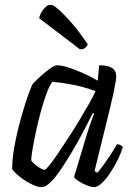

<svg xmlns="http://www.w3.org/2000/svg" viewBox="-20 -768 554 788"><path d="M151 0Q136 0 116 -9Q96 -18 77 -31Q58 -44 45 -56.5Q32 -69 30 -75Q30 -112 37.5 -157Q45 -202 56.5 -247Q68 -292 80 -330.5Q92 -369 101.5 -394Q111 -419 114 -423Q120 -430 133 -442.5Q146 -455 162 -468.5Q178 -482 192 -491Q206 -500 214 -500Q232 -500 259.5 -491.5Q287 -483 319.5 -468.5Q352 -454 381 -437L387 -500Q423 -500 440 -489Q457 -478 457 -454Q457 -438 445.5 -385Q434 -332 413.5 -250.5Q393 -169 368 -66L379 -59Q389 -69 403.5 -89Q418 -109 433.5 -132.5Q449 -156 460 -176Q469 -176 475.5 -172Q482 -168 484 -164Q478 -143 464.5 -115Q451 -87 434 -61Q417 -35 399 -17.5Q381 0 366 0Q354 0 335.5 -7.5Q317 -15 302 -25Q287 -35 284 -42L337 -218Q343 -238 349 -255Q355 -272 359.5 -284.5Q364 -297 367 -301L361 -304Q344 -270 322.5 -229Q301 -188 277 -147.5Q253 -107 230.5 -73.5Q208 -40 187.5 -20Q167 0 151 0ZM163 -71Q167 -71 182 -89Q197 -107 217.5 -137.5Q238 -168 261.5 -204Q285 -240 307 -276.5Q329 -313 346.5 -344Q364 -375 372 -394Q329 -410 282.5 -419.5Q236 -429 195 -432Q184 -419 172 -387Q160 -355 148.5 -313.5Q137 -272 128 -230Q119 -188 113.5 -155.5Q108 -123 108 -110Q117 -96 136 -83.5Q155 -71 163 -71ZM318 -565 150 -693Q151 -707 159.5 -719.5Q168 -732 178 -740Q188 -748 192 -748Q199 -748 221.5 -728Q244 -708 275.5 -672Q307 -636 340 -586Q339 -580 331.5 -573.5Q324 -567 318 -565ZM309 -565 141 -693Q143 -706 150.5 -718.5Q158 -731 167.5 -739.5Q177 -748 184 -748Q191 -748 212.5 -727.5Q234 -707 265.5 -670.5Q297 -634 331 -586Q330 -583 323.5 -575.5Q317 -568 309 -565Z"/></svg>

Font: Texturina 12pt Light
Style: Italic
Weight: 300
Italic angle: -11°
Designer: Guillermo Torres Carreño
Foundry: Omnibus-Type
Version: Version 1.002